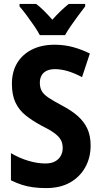

<svg xmlns="http://www.w3.org/2000/svg" viewBox="-20 -953 516 983"><path d="M444 -208Q444 -146 416.5 -96.5Q389 -47 338.5 -18.5Q288 10 216 10Q181 10 150.5 6Q120 2 92 -7Q64 -16 36 -30V-169Q78 -144 124.5 -130Q171 -116 212 -116Q242 -116 261.5 -126.5Q281 -137 291 -155Q301 -173 301 -195Q301 -219 291.5 -236.5Q282 -254 258.5 -271.5Q235 -289 190 -311Q144 -336 110.5 -363Q77 -390 59 -428.5Q41 -467 41 -524Q41 -586 68 -630.5Q95 -675 144 -699.5Q193 -724 260 -724Q310 -724 355 -711.5Q400 -699 440 -679L400 -558Q363 -578 328 -588.5Q293 -599 262 -599Q236 -599 218.5 -590.5Q201 -582 192.5 -566Q184 -550 184 -530Q184 -505 193.5 -487.5Q203 -470 227.5 -453.5Q252 -437 297 -413Q345 -388 377.5 -359.5Q410 -331 427 -294.5Q444 -258 444 -208ZM184 -773Q173 -794 154.5 -821Q136 -848 116 -875Q96 -902 80 -920V-933H165Q185 -918 205.5 -897.5Q226 -877 248 -852Q271 -878 291 -897Q311 -916 332 -933H416V-920Q401 -901 381.5 -874.5Q362 -848 343.5 -821.5Q325 -795 313 -773Z"/></svg>

Font: Noto Sans Khmer Condensed
Style: Bold
Weight: 700
Width: 3
Designer: Danh Hong and the Monotype Design Team
Foundry: Monotype Imaging Inc.
Version: Version 2.004